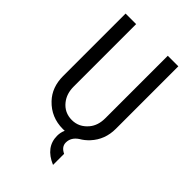

<svg xmlns="http://www.w3.org/2000/svg" viewBox="-272 -831 1131 1131"><g transform="rotate(45 293.0 -265.5)"><path d="M73.2 -732.4H161.1V-211.9Q161.1 -152.8 192.9 -112.8Q231 -64.9 293 -64.9Q352.5 -64.9 393.1 -113.8Q424.8 -151.9 424.8 -211.9V-732.4H512.7V-211.9Q512.7 -121.6 454.6 -58.6Q431.2 -33.2 402.8 -17.1Q361.3 10.7 361.3 53.7Q361.3 88.9 401.4 107.9V200.2Q296.9 156.2 296.9 61.5Q296.9 33.7 308.1 9.3Q300.8 9.8 293 9.8Q195.3 9.8 129.9 -59.1Q73.2 -118.7 73.2 -211.9Z"/></g></svg>

Font: Consola Mono
Style: Book
Weight: 400
Monospace: yes
Version: Version 2.001